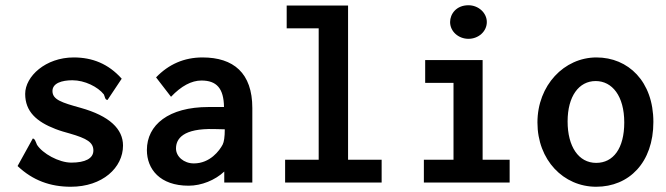

<svg xmlns="http://www.w3.org/2000/svg" viewBox="-20 -696 2540 732"><path d="M444 -396C393 -453 332 -477 261 -477C154 -477 76 -405 76 -338C76 -271 119 -232 192 -204C210 -197 228 -192 246 -187C312 -168 336 -153 336 -122C336 -92 305 -76 252 -76C204 -76 142 -111 121 -144C115 -158 113 -167 105 -168L47 -63C105 -8 172 16 250 16C371 16 449 -57 449 -141C449 -204 398 -254 287 -285C215 -305 180 -316 180 -349C180 -379 216 -390 256 -390C303 -390 353 -365 376 -336C380 -328 380 -315 390 -315Z M632 -327C671 -368 710 -389 748 -389C806 -389 833 -359 834 -288H775C623 -288 540 -220 540 -124C540 -51 590 12 699 12C748 12 800 -9 835 -42V0H942V-284C942 -418 870 -477 752 -477C682 -477 623 -451 575 -401ZM837 -203C837 -174 834 -155 829 -145C817 -122 781 -73 719 -73C681 -73 651 -99 651 -130C651 -167 678 -207 796 -204L837 -203Z M1073 -588H1195V-87H1067V0H1435V-87H1307V-675H1073Z M1601 -380H1709V-87H1596V0H1923V-87H1820V-467H1601ZM1766 -676C1719 -676 1696 -642 1696 -612C1696 -576 1728 -548 1766 -548C1804 -548 1836 -576 1836 -612C1836 -647 1804 -676 1766 -676Z M2254 -477C2131 -477 2029 -371 2029 -229C2029 -86 2128 16 2253 16C2378 16 2471 -76 2471 -231C2471 -386 2375 -477 2254 -477ZM2360 -229C2360 -130 2318 -75 2253 -75C2186 -75 2144 -137 2144 -233C2144 -329 2187 -387 2251 -387C2314 -387 2360 -330 2360 -229Z"/></svg>

Font: Inconsolata
Style: Bold
Weight: 700
Monospace: yes
Designer: Raph Levien, Kirill Tkachev(cyreal.org)
Foundry: Raph Levien, Kirill Tkachev(cyreal.org)
Version: Version 1.014